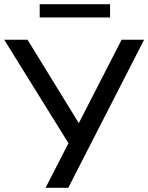

<svg xmlns="http://www.w3.org/2000/svg" viewBox="-27 -894 706 914"><path d="M190 0 309 -232V-196L-7 -705H104L359 -290H339L552 -705H659L298 0ZM162 -811V-874H497V-811Z"/></svg>

Font: Nunito Sans 12pt SemiBold
Style: Regular
Weight: 600
Designer: Vernon Adams
Foundry: Vernon Adams
Version: Version 3.101;gftools[0.9.27]